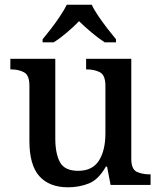

<svg xmlns="http://www.w3.org/2000/svg" viewBox="-20 -786 684 816"><path d="M269 10Q190 10 147.5 -37Q105 -84 105 -187V-422Q105 -466 82.5 -478.5Q60 -491 27 -491H24V-536H215V-198Q215 -133 235 -96.5Q255 -60 312 -60Q373 -60 400.5 -103.5Q428 -147 428 -219V-421Q428 -467 404.5 -479Q381 -491 349 -491H346V-536H538V-111Q538 -67 561 -56Q584 -45 616 -45H620V0H450L435 -78H430Q399 -23 358 -6.5Q317 10 269 10ZM161 -619Q177 -638 197 -664Q217 -690 235 -717Q253 -744 264 -766H370Q380 -744 398.5 -717Q417 -690 437 -664Q457 -638 473 -619V-606H425Q399 -623 369 -648Q339 -673 316 -696Q294 -673 264.5 -648Q235 -623 208 -606H161Z"/></svg>

Font: Noto Serif Tamil Medium
Style: Regular
Weight: 500
Designer: Indian Type Foundry, Tom Grace, and the Monotype Design Team
Foundry: Monotype Imaging Inc.
Version: Version 2.004; ttfautohint (v1.8.4.7-5d5b)